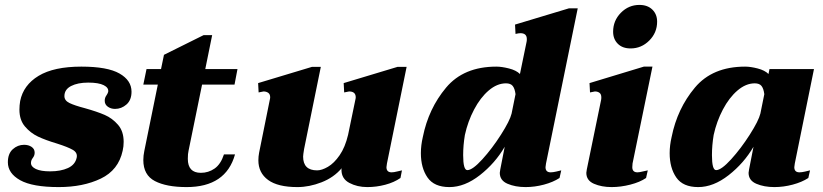

<svg xmlns="http://www.w3.org/2000/svg" viewBox="-20 -751 3349 781"><path d="M12 -91Q12 -126 32 -144Q52 -162 78 -162Q96 -162 108.5 -153.5Q121 -145 121 -130Q121 -118 113 -108Q106 -99 106 -88Q106 -73 126 -63.5Q146 -54 184 -54Q227 -54 256.5 -67.5Q286 -81 292 -110Q296 -130 276 -141.5Q256 -153 212 -167Q165 -181 134.5 -195.5Q104 -210 81.5 -236.5Q59 -263 59 -305Q59 -322 62 -340Q75 -405 137 -442.5Q199 -480 311 -480Q417 -480 466 -452Q515 -424 515 -378Q515 -344 494.5 -326Q474 -308 448 -308Q431 -308 418.5 -317Q406 -326 406 -341Q406 -353 412 -361.5Q418 -370 420 -377Q423 -394 402 -404.5Q381 -415 339 -415Q296 -415 269 -401Q242 -387 242 -360Q242 -342 262.5 -332Q283 -322 325 -311Q375 -297 406 -283.5Q437 -270 460 -243.5Q483 -217 483 -174Q483 -155 479 -138Q462 -59 390 -24.5Q318 10 219 10Q112 10 62 -18Q12 -46 12 -91Z M891 -123H936Q899 10 739 10Q657 10 610 -14.5Q563 -39 563 -100Q563 -118 567 -137L622 -407H563L576 -470H635L647 -528L808 -608H843L815 -470H946L934 -407H802L747 -138Q744 -126 744 -105Q744 -48 797 -48Q828 -48 853 -65.5Q878 -83 891 -123Z M1573 -50Q1582 -50 1595.5 -53.5Q1609 -57 1615 -58L1609 -27Q1583 -9 1547 0.5Q1511 10 1474 10Q1433 10 1401 -7Q1369 -24 1369 -60Q1369 -65 1370 -67Q1338 -29 1288 -9.5Q1238 10 1190 10Q1110 10 1070.5 -19Q1031 -48 1031 -99Q1031 -114 1034 -130L1077 -343Q1079 -351 1079 -355Q1079 -368 1071 -373.5Q1063 -379 1052 -379Q1051 -379 1032 -375L1030 -413L1249 -479H1285L1217 -145Q1213 -121 1213 -114Q1213 -58 1270 -58Q1289 -58 1314 -72.5Q1339 -87 1361.5 -119.5Q1384 -152 1396 -203L1425 -343Q1427 -351 1427 -355Q1427 -379 1400 -379Q1399 -379 1380 -375L1378 -413L1597 -479H1634L1554 -86Q1552 -74 1552 -71Q1552 -50 1573 -50Z M1692 -128Q1692 -160 1700 -194Q1723 -309 1794.5 -394.5Q1866 -480 1999 -480Q2021 -480 2050.5 -472.5Q2080 -465 2095 -450L2122 -581Q2123 -585 2123 -592Q2123 -616 2097 -616Q2090 -616 2077 -613L2075 -651L2294 -717H2330L2201 -86Q2199 -74 2199 -71Q2199 -50 2220 -50Q2229 -50 2242 -53Q2255 -56 2263 -58L2256 -27Q2230 -10 2192.5 0Q2155 10 2118 10Q2076 10 2044.5 -3.5Q2013 -17 2013 -48Q2013 -52 2015 -62L2033 -154Q1994 -87 1932 -38.5Q1870 10 1808 10Q1746 10 1719 -29Q1692 -68 1692 -128ZM2061 -289 2077 -368Q2074 -391 2065.5 -401.5Q2057 -412 2038 -412Q2002 -412 1968 -383Q1934 -354 1908.5 -305.5Q1883 -257 1871 -202Q1864 -160 1864 -120Q1864 -59 1881 -59Q1902 -59 1942 -103Q1982 -147 2018 -203.5Q2054 -260 2061 -289Z M2474 -622Q2474 -667 2505.5 -699Q2537 -731 2581 -731Q2614 -731 2633.5 -712Q2653 -693 2653 -663Q2653 -618 2621 -586Q2589 -554 2545 -554Q2512 -554 2493 -573Q2474 -592 2474 -622ZM2365 -48Q2365 -52 2367 -62L2425 -344Q2426 -348 2426 -355Q2426 -368 2418.5 -373.5Q2411 -379 2400 -379Q2397 -379 2380 -375L2378 -413L2599 -480H2634L2553 -86L2552 -71Q2552 -50 2573 -50Q2581 -50 2594.5 -53.5Q2608 -57 2615 -58L2608 -27Q2583 -10 2544 0Q2505 10 2468 10Q2427 10 2396 -3.5Q2365 -17 2365 -48Z M2704 -128Q2704 -160 2712 -194Q2735 -309 2806.5 -394.5Q2878 -480 3011 -480Q3033 -480 3062 -472.5Q3091 -465 3106 -450L3110 -470H3291L3213 -86Q3211 -74 3211 -71Q3211 -50 3232 -50Q3241 -50 3254 -53Q3267 -56 3275 -58L3268 -27Q3242 -10 3204.5 0Q3167 10 3130 10Q3088 10 3056.5 -3.5Q3025 -17 3025 -48Q3025 -52 3027 -62L3045 -154Q3006 -87 2944 -38.5Q2882 10 2820 10Q2758 10 2731 -29Q2704 -68 2704 -128ZM3073 -289 3089 -368Q3086 -391 3077.5 -401.5Q3069 -412 3050 -412Q3014 -412 2980 -383Q2946 -354 2920.5 -305.5Q2895 -257 2883 -202Q2876 -160 2876 -120Q2876 -59 2893 -59Q2914 -59 2954 -103Q2994 -147 3030 -203.5Q3066 -260 3073 -289Z"/></svg>

Font: Taviraj ExtraBold
Style: Italic
Weight: 800
Italic angle: -12°
Designer: Katatrad Team
Foundry: CadsonDemak
Version: Version 1.001